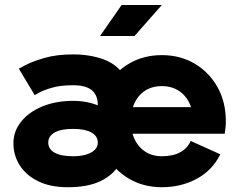

<svg xmlns="http://www.w3.org/2000/svg" viewBox="-20 -743 966 775"><path d="M426.2 -310.5V-203.1H746.9L849 -310.5ZM749.5 -174.2Q738.5 -146.2 708.8 -129.2Q679.1 -112.3 633.2 -112.3Q603.9 -112.3 580.8 -122.9Q557.6 -133.5 541.4 -152.8Q525.1 -172.1 516.5 -197.8Q507.8 -223.5 507.8 -253.9Q507.8 -285.1 516.5 -311Q525.1 -336.9 541.4 -355.9Q557.6 -374.9 580.9 -385.2Q604.2 -395.5 633.2 -395.5Q662.2 -395.5 685.6 -385.2Q709.1 -374.9 725.6 -355.9Q742.2 -336.9 751 -311Q759.8 -285.1 759.8 -253.9Q759.8 -240.1 755.2 -227.4Q750.7 -214.6 746.9 -203.1H887.1Q889 -215.5 890.3 -228.2Q891.6 -240.9 891.6 -253.9Q891.6 -331.2 857.9 -391.4Q824.2 -451.6 765.9 -486Q707.6 -520.5 633.2 -520.5Q559 -520.5 500.6 -486Q442.2 -451.6 408.5 -391.4Q374.8 -331.2 374.8 -253.9Q374.8 -176.6 408.3 -116.4Q441.9 -56.2 500.4 -21.8Q559 12.7 633.2 12.7Q711.2 12.7 774.1 -21.2Q837 -55.2 869.3 -120.1ZM252.9 12.7Q335.1 12.7 385.9 -12Q436.7 -36.7 460.3 -77.7Q483.8 -118.7 483.8 -167.5Q483.8 -216.3 456.9 -254.3Q430 -292.4 382.7 -314.2Q335.4 -335.9 274.8 -335.9Q205.2 -335.9 150.9 -313.4Q96.6 -290.9 65.4 -252.1Q34.2 -213.4 34.2 -164.6Q34.2 -115.7 59.8 -75.5Q85.4 -35.3 134.3 -11.3Q183.3 12.7 252.9 12.7ZM374.8 -167.5Q374.8 -149.9 362 -137.6Q349.2 -125.3 326.7 -118.8Q304.1 -112.3 274.8 -112.3Q226.5 -112.3 200.6 -126.7Q174.8 -141.1 174.8 -167.5Q174.8 -193.8 200.6 -208.3Q226.5 -222.7 274.8 -222.7Q307 -222.7 329.4 -216.2Q351.8 -209.7 363.3 -197.4Q374.8 -185.1 374.8 -167.5ZM515.4 -119.6V-302.7Q515.4 -388.2 483.3 -436.3Q451.3 -484.4 396.7 -503.9Q342.2 -523.4 274.8 -523.4Q208.1 -523.4 159 -509Q109.9 -494.6 83 -480.2Q56.1 -465.8 56.1 -465.8L120.1 -358.9Q120.1 -358.9 137.7 -368.9Q155.3 -378.9 189.6 -388.9Q223.9 -398.9 274.6 -398.9Q301.6 -398.9 320.6 -393.7Q339.6 -388.5 351.5 -378.1Q363.5 -367.8 369.1 -352.8Q374.8 -337.8 374.8 -317.8V-223.2ZM522.9 -597.7 633.3 -722.7H470.8L383.9 -597.7Z"/></svg>

Font: Giphurs SC
Style: Regular
Weight: 400
Version: Version 0.920